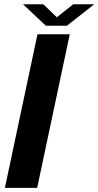

<svg xmlns="http://www.w3.org/2000/svg" viewBox="-20 -902 472 922"><path d="M3.5 0 160 -737.5H315L158.5 0ZM90.5 -881.5H188L253 -819L331.5 -881.5H432.5L301.5 -778.5H200Z"/></svg>

Font: Epilogue
Style: Bold Italic
Weight: 700
Italic angle: -12°
Designer: Tyler Finck
Foundry: Etcetera Type Co
Version: Version 2.111; ttfautohint (v1.8.3)